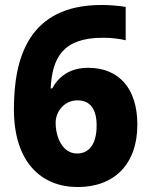

<svg xmlns="http://www.w3.org/2000/svg" viewBox="-20 -743 603 773"><path d="M293 10C441 10 533 -83 533 -241C533 -387 459 -470 335 -470C260 -470 216 -434 190 -387H184C190 -511 234 -591 394 -591C430 -591 460 -587 486 -581V-715C460 -720 417 -723 389 -723C94 -723 36 -508 36 -303C36 -89 147 10 293 10ZM290 -125C232 -125 204 -190 204 -249C204 -293 238 -339 292 -339C345 -339 369 -301 369 -238C369 -160 337 -125 290 -125Z"/></svg>

Font: Noto Sans Devanagari UI ExtraBold
Style: Regular
Weight: 800
Designer: Jelle Bosma - Monotype Design Team
Foundry: Monotype Imaging Inc.
Version: Version 2.003